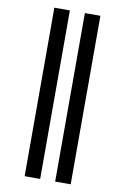

<svg xmlns="http://www.w3.org/2000/svg" viewBox="-103 -882 706 1084"><g transform="rotate(10 250.0 -340.0)"><path d="M293 143V-823H382V143ZM118 143V-823H207V143Z"/></g></svg>

Font: Iosevka SS04
Style: Bold
Weight: 700
Monospace: yes
Designer: Belleve Invis
Foundry: Belleve Invis
Version: Version 19.0.0; ttfautohint (v1.8.4)